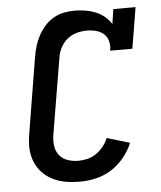

<svg xmlns="http://www.w3.org/2000/svg" viewBox="-53 -789 707 844"><g transform="rotate(-5 300.0 -367.5)"><path d="M267 8Q243 8 220 5.5Q197 3 175 -4Q153 -11 134 -22.5Q115 -34 100 -50Q85 -66 75 -86Q65 -106 60.5 -128.5Q56 -151 57 -175Q58 -199 62 -222L117 -557Q121 -580 128 -603.5Q135 -627 147 -649Q159 -671 176 -690Q193 -709 215 -721.5Q237 -734 261 -738.5Q285 -743 308 -743Q332 -743 355.5 -739Q379 -735 400 -726.5Q421 -718 438.5 -703.5Q456 -689 468 -670L478 -735H576L546 -554H448Q452 -574 447.5 -594Q443 -614 429 -627Q415 -640 395 -645.5Q375 -651 355 -651Q340 -651 324.5 -648.5Q309 -646 294.5 -640Q280 -634 267 -623.5Q254 -613 245 -599.5Q236 -586 230.5 -571.5Q225 -557 223 -542L167 -207Q163 -183 166 -159Q169 -135 183.5 -117Q198 -99 220.5 -91.5Q243 -84 267 -84Q287 -84 307.5 -89Q328 -94 346 -106.5Q364 -119 377.5 -136Q391 -153 399 -173L500 -143Q486 -109 461.5 -79Q437 -49 405.5 -29Q374 -9 338 -0.5Q302 8 267 8Z"/></g></svg>

Font: Iosevka Slab Semibold Extended
Style: Italic
Weight: 600
Width: 7
Italic angle: -9°
Monospace: yes
Designer: Belleve Invis
Foundry: Belleve Invis
Version: Version 11.1.0; ttfautohint (v1.8.3)